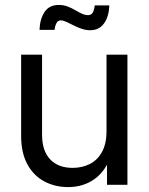

<svg xmlns="http://www.w3.org/2000/svg" viewBox="-20 -742 597 771"><path d="M253.4 9.3Q201.2 9.3 158.2 -13.4Q115.2 -36.1 90.1 -82Q64.9 -127.9 64.9 -196.3V-522.5H148.9V-202.1Q148.9 -136.2 181.4 -102.1Q213.9 -67.9 271.5 -67.9Q309.6 -67.9 340.3 -83.3Q371.1 -98.6 389.4 -131.6Q407.7 -164.6 407.7 -214.8V-522.5H491.7V0H409.7V-126.5H430.7Q405.3 -55.7 359.9 -23.2Q314.5 9.3 253.4 9.3ZM342.3 -620.6Q324.7 -620.6 307.6 -626.5Q290.5 -632.3 274.9 -640.4Q259.3 -648.4 246.3 -654.3Q233.4 -660.2 224.1 -660.2Q211.9 -660.2 206.1 -647.9Q200.2 -635.7 199.2 -622.1H138.7Q140.1 -665.5 158.9 -693.8Q177.7 -722.2 216.3 -722.2Q234.9 -722.2 251 -716.1Q267.1 -710 281.2 -701.7Q295.4 -693.4 308.3 -687.3Q321.3 -681.2 333.5 -681.2Q345.7 -681.2 351.8 -690.4Q357.9 -699.7 360.4 -720.2H418.9Q417.5 -675.3 397.7 -647.9Q377.9 -620.6 342.3 -620.6Z"/></svg>

Font: Inter 28pt
Style: Regular
Weight: 400
Designer: Rasmus Andersson
Foundry: rsms
Version: Version 4.001;git-66647c0bb